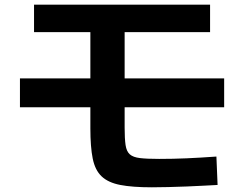

<svg xmlns="http://www.w3.org/2000/svg" viewBox="-20 -754 1040 818"><path d="M627 44Q544 44 492.5 34Q441 24 413 -2.5Q385 -29 375 -78.5Q365 -128 365 -207V-617H125V-734H875V-617H511V-210Q511 -163 515 -136Q519 -109 533 -96.5Q547 -84 576.5 -80.5Q606 -77 658 -77Q717 -77 774.5 -79.5Q832 -82 902 -87L907 34Q884 35 849.5 37Q815 39 775.5 40.5Q736 42 697 43Q658 44 627 44ZM65 -297V-420H935V-297Z"/></svg>

Font: M PLUS 2 Thin
Style: Bold
Weight: 700
Version: Version 1.001